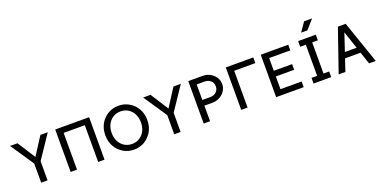

<svg xmlns="http://www.w3.org/2000/svg" viewBox="-16 -1641 4937 2491"><g transform="rotate(-20 2452.0 -395.5)"><path d="M277.8 -223.1 310.5 -222.7 554.7 -585.9H452.6L294.4 -339.4L136.2 -585.9H34.2ZM250.5 0H338.4V-293H250.5Z M1125 -585.9H657.2V0H745.1V-507.3H1037.1V0H1125Z M1532.2 -68.4Q1475.1 -68.4 1429.2 -96.4Q1383.3 -124.5 1356.7 -175Q1330.1 -225.6 1330.1 -293Q1330.1 -360.4 1356.7 -410.9Q1383.3 -461.4 1429.2 -489.5Q1475.1 -517.6 1532.2 -517.6Q1589.8 -517.6 1635.5 -489.5Q1681.2 -461.4 1707.8 -410.9Q1734.4 -360.4 1734.4 -293Q1734.4 -225.6 1707.8 -175Q1681.2 -124.5 1635.5 -96.4Q1589.8 -68.4 1532.2 -68.4ZM1532.2 -595.7Q1452.1 -595.7 1386.2 -556.9Q1320.3 -518.1 1281.2 -450Q1242.2 -381.8 1242.2 -293Q1242.2 -204.6 1281.2 -136.2Q1320.3 -67.9 1386.2 -29.1Q1452.1 9.8 1532.2 9.8Q1612.3 9.8 1678.2 -29.1Q1744.1 -67.9 1783.2 -136.2Q1822.3 -204.6 1822.3 -293Q1822.3 -381.8 1783.2 -450Q1744.1 -518.1 1678.2 -556.9Q1612.3 -595.7 1532.2 -595.7Z M2114.7 -223.1 2147.5 -222.7 2391.6 -585.9H2289.6L2131.3 -339.4L1973.1 -585.9H1871.1ZM2087.4 0H2175.3V-293H2087.4Z M2582 -507.8H2693.4Q2742.7 -507.8 2774.9 -477.3Q2807.1 -446.8 2807.1 -400.4Q2807.1 -354.5 2774.9 -323.7Q2742.7 -293 2693.4 -293H2582ZM2494.1 0H2582V-214.8H2693.4Q2747.6 -214.8 2793.5 -239.5Q2839.4 -264.2 2867.2 -306.4Q2895 -348.6 2895 -400.4Q2895 -452.6 2867.2 -494.6Q2839.4 -536.6 2793.5 -561.3Q2747.6 -585.9 2693.4 -585.9H2494.1Z M3100.1 -253.9V-507.8H3392.1V-585.9H3012.2V0H3100.1V-63.5Z M3835.4 -332H3582.5V-507.8H3874.5V-585.9H3494.6V0H3874.5V-78.1H3582.5V-253.9H3835.4Z M4011.2 -585.9V-507.8H4088.9V-78.1H4011.2V0H4254.9V-78.1H4176.8V-507.8H4254.9V-585.9ZM4171.9 -675.8H4085L4171.9 -800.8H4282.2Z M4465.3 -245.6V-167.5H4752.9V-245.6ZM4613.8 -487.3 4776.9 0H4869.6L4667.5 -585.9H4560.1L4357.4 0H4450.2Z"/></g></svg>

Font: Giphurs SC
Style: Regular
Weight: 400
Version: Version 0.920